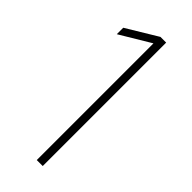

<svg xmlns="http://www.w3.org/2000/svg" viewBox="-220 -693 726 726"><g transform="rotate(45 143.5 -330.0)"><path d="M156 -624 33.5 -550.5V-585L157.5 -660H188V0H156Z"/></g></svg>

Font: League Spartan ExtraLight
Style: Regular
Weight: 200
Foundry: The League of Moveable Type
Version: Version 2.002